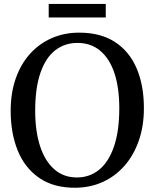

<svg xmlns="http://www.w3.org/2000/svg" viewBox="-20 -912 760 944"><path d="M353.5 11Q246.5 12.5 175 -35.8Q103.5 -84 68 -169.8Q32.5 -255.5 32.5 -367Q32.5 -455.5 57.5 -526.5Q82.5 -597.5 128 -647.8Q173.5 -698 235 -724.8Q296.5 -751.5 369 -751.5Q474.5 -751.5 545.2 -705.5Q616 -659.5 651.8 -576Q687.5 -492.5 687.5 -380Q687.5 -292 662.5 -220.5Q637.5 -149 592.5 -97.5Q547.5 -46 486.8 -18Q426 10 353.5 11ZM358 -39.5Q421 -39.5 467.8 -77.8Q514.5 -116 540.5 -191.8Q566.5 -267.5 566.5 -379.5Q566.5 -480 542.8 -551.8Q519 -623.5 473 -662.2Q427 -701 361 -701Q298 -701 251.2 -664.5Q204.5 -628 178.8 -553.8Q153 -479.5 153 -367Q153 -267 177 -193.5Q201 -120 246.8 -79.8Q292.5 -39.5 358 -39.5ZM500 -892.5V-826H219.5V-892.5Z"/></svg>

Font: Merriweather 28pt
Style: Regular
Weight: 400
Version: Version 2.100